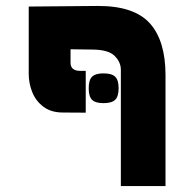

<svg xmlns="http://www.w3.org/2000/svg" viewBox="-20 -625 640 645"><path d="M536 0V-372.5Q536 -488 483.5 -546.5Q431 -605 310 -605L76.5 -603V-376.5Q76.5 -345.5 88.2 -315.8Q100 -286 125.8 -266.5Q151.5 -247 191.5 -247L268 -246.5V-387H248.5Q233 -387 225 -394Q217 -401 217 -414V-459.5L288.5 -458.5Q343.5 -458.5 364.8 -437.5Q386 -416.5 386 -390.5V0ZM278 -328.5Q278 -356 289.2 -367.2Q300.5 -378.5 327.5 -378.5Q355.5 -378.5 367 -367.2Q378.5 -356 378.5 -328.5Q378.5 -301 367 -289.8Q355.5 -278.5 327.5 -278.5Q300.5 -278.5 289.2 -289.8Q278 -301 278 -328.5Z"/></svg>

Font: JuliaMono Black
Style: Regular
Weight: 900
Monospace: yes
Designer: cormullion
Foundry: corm
Version: Version 0.054; ttfautohint (v1.8.4)